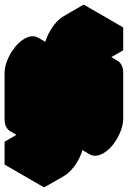

<svg xmlns="http://www.w3.org/2000/svg" viewBox="-63 -770 603 840"><path d="M217 -500Q251 -520 277 -505Q303 -490 303 -450L217 -400V-100Q182 -80 156 -95Q130 -110 130 -150V-350Q130 -377 142 -406.5Q154 -436 174 -461.5Q194 -487 217 -500ZM390 -100Q355 -80 329 -95Q303 -110 303 -150L390 -200V-500Q424 -520 450 -505Q476 -490 476 -450V-250Q476 -224 464 -194Q452 -164 432.5 -138.5Q413 -113 390 -100ZM217 0 130 50V-50L303 -150Q303 -124 291 -94Q279 -64 259 -38.5Q239 -13 217 0ZM390 -600 476 -650V-550L303 -450Q303 -477 315 -506.5Q327 -536 347 -561.5Q367 -587 390 -600ZM450 -505Q424 -520 390 -500L217 -600Q251 -620 277 -605ZM390 -500V-200L217 -300V-600ZM390 -200 303 -150 130 -250 217 -300ZM303 -150Q303 -110 329 -95L156 -195Q130 -210 130 -250ZM130 -50V50L-43 -50V-150ZM303 -150 130 -50 -43 -150 130 -250ZM476 -650 390 -600Q367 -587 347 -561.5Q327 -536 315 -506.5Q303 -477 303 -450L130 -550Q130 -577 142.1 -606.5Q154.3 -636 174 -661.5Q193.7 -687 217 -700L303 -750ZM277 -505Q251 -520 217 -500Q194 -487 174 -461.5Q154 -436 142 -406.5Q130 -377 130 -350V-150Q130 -110 156 -95L-17 -195Q-43 -210 -43 -250V-450Q-43 -477 -31 -506.5Q-19 -536 0.7 -561.5Q20.4 -587 43 -600Q77.6 -620 104 -605Z"/></svg>

Font: Nabla Normal
Style: Regular
Weight: 400
Designer: Arthur Reinders Folmer
Version: Version 1.000